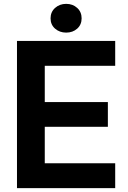

<svg xmlns="http://www.w3.org/2000/svg" viewBox="-20 -975 661 995"><path d="M577 0H68V-763H577V-634H212V-446H539V-318H212V-129H577ZM242 -880Q242 -913 265.5 -934Q289 -955 323 -955Q357 -955 380 -934Q403 -913 403 -880Q403 -847 380 -826.5Q357 -806 323 -806Q289 -806 265.5 -826.5Q242 -847 242 -880Z"/></svg>

Font: Open Sauce One
Style: Bold
Weight: 700
Designer: Alfredo Marco Pradil
Foundry: Creative Sauce Fz LLC
Version: Version 1.477